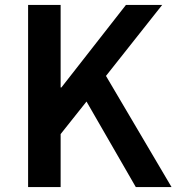

<svg xmlns="http://www.w3.org/2000/svg" viewBox="-20 -759 716 779"><path d="M94 0V-739H226V-404H229L491 -739H638L410 -451L676 0H531L331 -347L226 -215V0Z"/></svg>

Font: Noto Sans SC Thin SemiBold
Style: Regular
Weight: 600
Version: Version 2.004-H2;hotconv 1.0.118;makeotfexe 2.5.65603